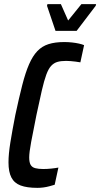

<svg xmlns="http://www.w3.org/2000/svg" viewBox="-20 -899 484 927"><path d="M161 8Q110 8 79.5 -3.5Q49 -15 35 -42Q21 -69 21 -115Q21 -155 30 -211Q39 -267 54 -344Q72 -428 87.5 -488.5Q103 -549 120.5 -589Q138 -629 160.5 -652.5Q183 -676 214.5 -686Q246 -696 290 -696Q309 -696 327.5 -694Q346 -692 361.5 -688.5Q377 -685 386 -681L368 -598Q357 -600 345 -601.5Q333 -603 321 -604Q309 -605 299 -605Q274 -605 257 -600Q240 -595 227 -581Q214 -567 203.5 -538.5Q193 -510 182 -462.5Q171 -415 156 -344Q140 -265 130.5 -214Q121 -163 121 -139Q121 -115 128 -103Q135 -91 150.5 -87Q166 -83 189 -83Q207 -83 227 -85Q247 -87 262 -90L244 -7Q234 -4 219.5 0Q205 4 190 6Q175 8 161 8ZM248 -750 207 -871 209 -879H274L309 -800L373 -879H444L442 -871L350 -750Z"/></svg>

Font: Saira ExtraCondensed SemiBold
Style: Italic
Weight: 600
Width: 2
Italic angle: -12°
Designer: Hector Gatti with collaboration of the Omnibus-Type team
Foundry: Omnibus-Type
Version: Version 1.101